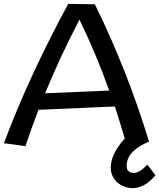

<svg xmlns="http://www.w3.org/2000/svg" viewBox="-22 -718 820 988"><path d="M736 129C706 162 683 172 666 172C645 172 634 157 634 157C634 157 597 71 745 11C670 -235 577 -471 466 -696L329 -698C203 -465 90 -227 -2 19L109 34C130 -29 152 -91 176 -153L569 -170C587 -115 604 -60 620 -5C563 57 548 108 548 145C548 209 603 250 661 250C695 250 736 234 778 184ZM387 -617C445 -497 496 -376 540 -252L210 -238C263 -366 322 -493 387 -617Z"/></svg>

Font: McLaren
Style: Regular
Weight: 400
Designer: Astigmatic (AOETI)
Foundry: Astigmatic (AOETI)
Version: Version 1.000